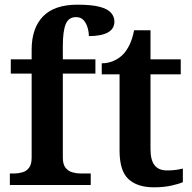

<svg xmlns="http://www.w3.org/2000/svg" viewBox="-20 -789 821 819"><path d="M22 0V-49H41Q58 -49 75.5 -54Q93 -59 104 -73.5Q115 -88 115 -117V-475H26V-536H115V-577Q115 -669 163.5 -719Q212 -769 310 -769Q371 -769 405 -760Q439 -751 453.5 -734.5Q468 -718 468 -697Q468 -666 440 -650.5Q412 -635 359 -635Q359 -653 353.5 -671.5Q348 -690 336.5 -703Q325 -716 304 -716Q273 -716 260.5 -686.5Q248 -657 248 -592V-536H387V-475H248V-117Q248 -88 259.5 -73.5Q271 -59 288.5 -54Q306 -49 323 -49H367V0Z M636 10Q566 10 528 -25Q490 -60 490 -147V-472H414V-519Q442 -519 466 -530Q490 -541 506 -558Q521 -574 533 -599Q545 -624 552 -660H622V-536H751V-472H622V-153Q622 -106 639.5 -84Q657 -62 692 -62Q711 -62 727.5 -64Q744 -66 760 -70V-12Q745 -5 712 2.5Q679 10 636 10Z"/></svg>

Font: Noto Nastaliq Urdu SemiBold
Style: Regular
Weight: 600
Version: Version 3.007